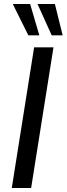

<svg xmlns="http://www.w3.org/2000/svg" viewBox="-20 -942 334 962"><path d="M39 0 151 -705H248L136 0ZM239 -765 168 -922H255L294 -765ZM122 -765 44 -922H131L177 -765Z"/></svg>

Font: Nunito Sans 10pt Condensed SemiBold
Style: Italic
Weight: 600
Width: 3
Italic angle: -9°
Designer: Vernon Adams
Foundry: Vernon Adams
Version: Version 3.101;gftools[0.9.27]